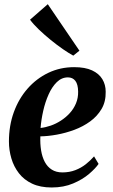

<svg xmlns="http://www.w3.org/2000/svg" viewBox="-20 -860 525 892"><path d="M438 -98.5Q424 -78 394 -52.2Q364 -26.5 320 -7.8Q276 11 220 11Q167 11 129.2 -6.8Q91.5 -24.5 67.8 -55.2Q44 -86 32.8 -124.2Q21.5 -162.5 21.5 -203Q21.5 -276 44.2 -338.8Q67 -401.5 108 -448.2Q149 -495 204.2 -521.5Q259.5 -548 324.5 -548Q375.5 -548 407.8 -533Q440 -518 455.5 -492.2Q471 -466.5 471 -434Q472 -388 452 -354Q432 -320 399 -296Q366 -272 325.8 -257Q285.5 -242 244.2 -234.5Q203 -227 167.5 -226.5Q166 -191.5 171 -161Q176 -130.5 188.2 -107.5Q200.5 -84.5 220.8 -71.8Q241 -59 270 -59Q302.5 -59 329.8 -69.5Q357 -80 378.8 -97.2Q400.5 -114.5 417 -133.5ZM295.5 -500.5Q266.5 -500.5 244 -478.5Q221.5 -456.5 205.8 -421.2Q190 -386 180.8 -345Q171.5 -304 168.5 -265.5Q191.5 -268 216 -276.5Q240.5 -285 263.2 -299.8Q286 -314.5 304.2 -334.5Q322.5 -354.5 333 -379.8Q343.5 -405 343 -434.5Q342.5 -468.5 330 -484.5Q317.5 -500.5 295.5 -500.5ZM320.5 -601.5Q301 -612 273 -631.2Q245 -650.5 215.5 -674.5Q186 -698.5 160.2 -723.2Q134.5 -748 119.5 -768.5L202 -840.5L349 -624.5Z"/></svg>

Font: Merriweather 72pt
Style: Bold Italic
Weight: 700
Italic angle: -7.8°
Version: Version 2.101